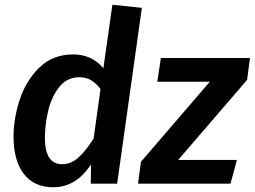

<svg xmlns="http://www.w3.org/2000/svg" viewBox="-20 -773 1072 808"><path d="M577 -740 473 0H362L363 -81Q300 15 204 15Q123 15 80 -41.5Q37 -98 37 -197Q37 -275 63.5 -355Q90 -435 146.5 -489.5Q203 -544 288 -544Q366 -544 415 -486L453 -753ZM169 -193Q169 -82 241 -82Q279 -82 310 -110Q341 -138 374 -190L403 -398Q385 -423 363.5 -435.5Q342 -448 314 -448Q262 -448 229.5 -407Q197 -366 183 -307.5Q169 -249 169 -193ZM1020 -437 730 -100H977L950 0H561L573 -92L863 -429H642L657 -529H1032Z"/></svg>

Font: FiraGO Medium
Style: Italic
Weight: 500
Italic angle: -8°
Designer: bBox Type GmbH
Foundry: bBox Type GmbH
Version: Version 1.001